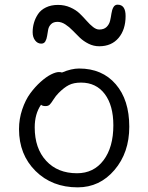

<svg xmlns="http://www.w3.org/2000/svg" viewBox="-20 -786 632 818"><path d="M155.8 -600.1Q140.1 -600.1 129.6 -613.8Q119.1 -627.4 119.1 -648.9Q119.1 -669.9 124.8 -689.2Q130.4 -708.5 142.1 -726.1Q153.8 -743.7 175.8 -754.4Q197.8 -765.1 227.1 -765.1Q255.4 -765.1 279.5 -754.4Q303.7 -743.7 319.6 -728.3Q335.4 -712.9 349.1 -697.3Q362.8 -681.6 376.5 -670.9Q390.1 -660.2 402.8 -660.2Q422.9 -660.2 434.1 -671.1Q445.3 -682.1 449 -697.5Q452.6 -712.9 454.8 -728.5Q457 -744.1 463.1 -755.1Q469.2 -766.1 481 -766.1Q515.1 -766.1 515.1 -717.8Q515.1 -659.7 485.1 -624.3Q455.1 -588.9 402.8 -588.9Q378.9 -588.9 357.4 -599.6Q335.9 -610.4 320.1 -625.5Q304.2 -640.6 289.6 -656Q274.9 -671.4 258.3 -682.1Q241.7 -692.9 225.1 -692.9Q207.5 -692.9 197.8 -683.3Q188 -673.8 185.3 -660.2Q182.6 -646.5 180.7 -632.8Q178.7 -619.1 173.1 -609.6Q167.5 -600.1 155.8 -600.1ZM311 12.2Q201.7 12.2 131.3 -57.6Q61 -127.4 61 -235.8Q61 -279.3 74.7 -319.8Q88.4 -360.4 108.9 -388.2Q129.4 -416 153.1 -437.3Q176.8 -458.5 197.3 -468.8Q217.8 -479 231 -479Q238.3 -479 244.1 -477.1Q284.2 -494.1 316.9 -494.1Q415.5 -494.1 473.1 -427.2Q530.8 -360.4 530.8 -246.1Q530.8 -135.7 467.8 -61.8Q404.8 12.2 311 12.2ZM127.9 -243.2Q127.9 -153.8 176.8 -100.8Q225.6 -47.9 308.1 -47.9Q379.4 -47.9 421.1 -103.3Q462.9 -158.7 462.9 -252Q462.9 -336.9 426.3 -385.5Q389.6 -434.1 325.2 -434.1Q293.9 -434.1 273.4 -423.6Q252.9 -413.1 230 -390.1Q217.8 -377.9 208 -362.3Q198.2 -346.7 191.9 -340.3Q185.5 -334 173.8 -334Q160.6 -334 154.8 -339.8Q127.9 -300.8 127.9 -243.2Z"/></svg>

Font: Shantell Sans Normal
Style: Regular
Weight: 300
Designer: Stephen Nixon, Anya Danilova, Shantell Martin
Foundry: Arrow Type
Version: Version 1.006;[559af2be0]